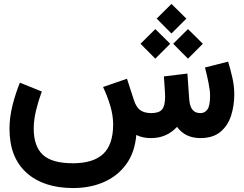

<svg xmlns="http://www.w3.org/2000/svg" viewBox="-20 -702 1239 976"><path d="M776.4 -607.4 851.6 -682.1 927.2 -607.4 851.6 -531.7ZM860.4 -479.5 935.5 -554.2 1011.2 -479.5 935.5 -403.8ZM694.3 -479.5 769.5 -554.2 845.2 -479.5 769.5 -403.8ZM747.6 0Q704.1 0 672.9 -16.1Q665.5 72.3 622.1 132.3Q578.6 192.4 508.8 223.1Q439 253.9 352.1 253.9Q201.2 253.9 114.7 176Q28.3 98.1 28.3 -46.9Q28.3 -105 43.2 -165Q58.1 -225.1 81.1 -281.7L192.4 -236.8Q175.3 -190.4 163.3 -141.1Q151.4 -91.8 151.4 -49.3Q151.4 42 198 85Q244.6 127.9 350.6 127.9Q453.1 127.9 503.9 81.1Q554.7 34.2 555.2 -68.4Q555.2 -115.7 540.3 -165Q525.4 -214.4 503.9 -259.8L625.5 -301.8L660.6 -193.4Q671.9 -158.2 691.9 -142.8Q711.9 -127.4 748.5 -127Q788.6 -127 804 -145.8Q819.3 -164.6 819.3 -209.5Q819.3 -216.3 818.4 -234.1Q817.4 -252 815.9 -273.7Q814.5 -295.4 813 -313.5L932.6 -328.1L941.9 -197.3Q944.3 -163.1 957.8 -145Q971.2 -127 999.5 -127Q1020.5 -127 1034.2 -145.3Q1047.9 -163.6 1047.9 -215.8Q1047.9 -241.7 1039.8 -282Q1031.7 -322.3 1022 -358.9L1139.6 -388.7Q1151.9 -348.6 1161.4 -306.2Q1170.9 -263.7 1170.9 -223.1Q1170.9 -165.5 1154.8 -114.7Q1138.7 -64 1101.1 -32.2Q1063.5 -0.5 1000 0Q920.9 0 879.9 -57.1Q827.1 0 747.6 0Z"/></svg>

Font: Vazir WOL-UI
Style: Bold-WOL-UI
Weight: 700
Designer: Saber Rastikerdar
Foundry: Saber Rastikerdar
Version: Version 30.1.0